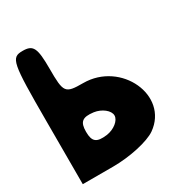

<svg xmlns="http://www.w3.org/2000/svg" viewBox="-192 -1016 1031 1099"><g transform="rotate(-30 323.0 -466.5)"><path d="M35 -467V-50H235C347 -50 474 -78 526 -114C715 -247 576 -550 326 -550C207 -550 201 -559 201 -717C201 -855 187 -883 118 -883C40 -883 35 -855 35 -467ZM389 -300C389 -267 345 -232 295 -225C224 -216 201 -234 201 -300C201 -366 224 -384 295 -375C345 -368 389 -333 389 -300Z"/></g></svg>

Font: Hussar Skorodowane
Style: Bold
Weight: 700
Foundry: Cannot Into Space Fonts
Version: Version 0.892